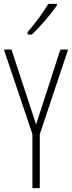

<svg xmlns="http://www.w3.org/2000/svg" viewBox="-20 -969 371 989"><path d="M273 -941V-949H229C198 -898 166 -856 122 -803V-791H144C184 -828 241 -894 273 -941ZM166 -328 39 -714H0L147 -278V0H185V-278L331 -714H291Z"/></svg>

Font: Noto Sans Devanagari UI ExtraCondensed ExtraLight
Style: Regular
Weight: 200
Width: 2
Designer: Jelle Bosma - Monotype Design Team
Foundry: Monotype Imaging Inc.
Version: Version 2.004